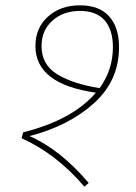

<svg xmlns="http://www.w3.org/2000/svg" viewBox="-20 -697 510 721"><path d="M91 -186Q207 -135 313 -10L297 4Q192 -119 61 -178L67 -200Q253 -247 340 -349Q113 -381 113 -524Q113 -592 160 -634.5Q207 -677 280 -677Q353 -677 390 -635.5Q427 -594 427 -520Q427 -394 332.5 -309Q238 -224 91 -186ZM354 -366Q404 -435 404 -520Q404 -585 373 -620.5Q342 -656 280 -656Q218 -656 177 -619.5Q136 -583 136 -524Q136 -454 195 -418Q254 -382 354 -366Z"/></svg>

Font: FiraGO Thin
Style: Italic
Weight: 100
Italic angle: -8°
Designer: bBox Type GmbH
Foundry: bBox Type GmbH
Version: Version 1.001